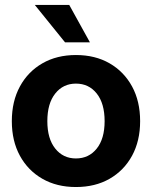

<svg xmlns="http://www.w3.org/2000/svg" viewBox="-20 -752 621 784"><path d="M290 11.7Q211.9 11.7 153.1 -22Q94.2 -55.7 61.3 -116Q28.3 -176.3 28.3 -257.3Q28.3 -338.4 61.3 -398.9Q94.2 -459.5 153.1 -493.4Q211.9 -527.3 290 -527.3Q368.7 -527.3 427.5 -493.4Q486.3 -459.5 519.3 -398.9Q552.2 -338.4 552.2 -257.3Q552.2 -176.8 519.3 -116.2Q486.3 -55.7 427.5 -22Q368.7 11.7 290 11.7ZM290 -105Q342.8 -105 375 -145.3Q407.2 -185.5 407.2 -257.3Q407.2 -329.6 375 -370.1Q342.8 -410.6 290 -410.6Q237.8 -410.6 205.6 -370.1Q173.3 -329.6 173.3 -257.3Q173.3 -185.5 205.6 -145.3Q237.8 -105 290 -105ZM245.6 -579.1 122.1 -731.9H262.7L347.2 -579.1Z"/></svg>

Font: Inter Display
Style: Bold
Weight: 700
Designer: Rasmus Andersson
Foundry: rsms
Version: Version 4.001;git-9221beed3